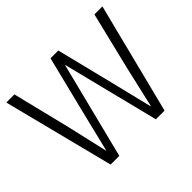

<svg xmlns="http://www.w3.org/2000/svg" viewBox="-158 -958 1188 1188"><g transform="rotate(-45 436.0 -364.0)"><path d="M15 -728H86L179 -350L241 -80H242L308 -350L402 -728H470L564 -350L630 -80H632L694 -350L786 -728H856L672 0H596L437 -635H436L276 0H200Z"/></g></svg>

Font: Murecho Light
Style: Regular
Weight: 300
Designer: Neil Summerour
Foundry: Positype
Version: Version 1.010; ttfautohint (v1.8.3)